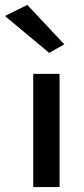

<svg xmlns="http://www.w3.org/2000/svg" viewBox="-55 -760 342 780"><path d="M-35 -695 145 -545 206 -580 56 -740ZM80 -460V0H187V-460Z"/></svg>

Font: Jost Medium
Style: Regular
Weight: 500
Version: Version 3.710